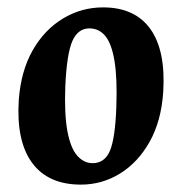

<svg xmlns="http://www.w3.org/2000/svg" viewBox="-20 -485 493 520"><path d="M199.1 15Q110.4 15 67 -43.9Q23.6 -102.9 30.9 -214.9Q36.8 -293.1 68.6 -348.9Q100.4 -404.6 150.5 -434.8Q200.6 -465 259.1 -465Q345.4 -465 387.3 -406.4Q429.2 -347.7 422 -235.1Q416.7 -157.2 385.4 -101.3Q354.1 -45.4 305.4 -15.2Q256.6 15 199.1 15ZM230.9 -43.1Q263.4 -43.1 277.7 -76.6Q292 -110.1 295.1 -196.1Q297.8 -273.1 290.1 -319.8Q282.4 -366.4 265.4 -387.3Q248.4 -408.1 222.1 -408.1Q191.1 -408.1 176 -373.9Q160.9 -339.6 156.9 -252.1Q154 -176 162.5 -130.1Q171 -84.2 188.9 -63.7Q206.9 -43.1 230.9 -43.1Z"/></svg>

Font: Ancizar Serif Light
Style: Italic
Weight: 300
Italic angle: -4°
Designer: Cesar Puertas, Viviana Monsalve, Julian Moncada, Julian Prieto, Jose Castro, Felipe Aragon, Mariel Hernandez, Sara Alarc
Version: Version 8.100